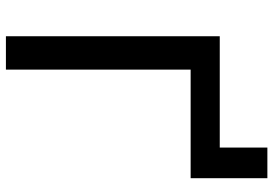

<svg xmlns="http://www.w3.org/2000/svg" viewBox="-154 -748 902 633"><g transform="rotate(90 296.5 -431.0)"><path d="M99 0V-705H466V-862H567V-609H209V0Z"/></g></svg>

Font: Nunito Sans 8pt SemiBold
Style: Regular
Weight: 600
Version: Version 3.101;gftools[0.9.27]